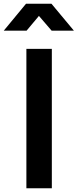

<svg xmlns="http://www.w3.org/2000/svg" viewBox="-69 -1006 415 1026"><path d="M72 -745H208V0H72ZM70 -986H206L326 -842H207L139 -921L73 -842H-49Z"/></svg>

Font: Evergrow Sans
Style: Bold
Weight: 700
Foundry: 10Web
Version: Version 1.000